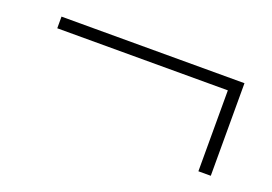

<svg xmlns="http://www.w3.org/2000/svg" viewBox="-51 -538 702 495"><g transform="rotate(20 300.0 -290.0)"><path d="M517 -163V-385H49V-417H551V-163Z"/></g></svg>

Font: M PLUS Code Latin Expanded ExtraLight
Style: Regular
Weight: 250
Width: 7
Designer: Coji Morishita
Foundry: UNDERFOREST DESIGN
Version: Version 1.002; ttfautohint (v1.8.3)